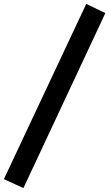

<svg xmlns="http://www.w3.org/2000/svg" viewBox="-77 -742 560 984"><path d="M43 222 -57 176 365 -722 463 -675Z"/></svg>

Font: Ysabeau ExtraBold
Style: Italic
Weight: 800
Italic angle: -12°
Designer: Christian Thalmann (Catharsis Fonts)
Version: Version 2.002